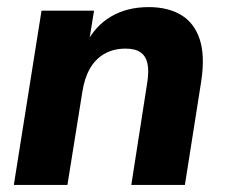

<svg xmlns="http://www.w3.org/2000/svg" viewBox="-20 -521 635 541"><path d="M19 0 97 -491H245L230 -398H223Q248 -448 293 -474.5Q338 -501 399 -501Q453 -501 490 -479Q527 -457 542.5 -411Q558 -365 547 -292L501 0H350L395 -289Q400 -321 395.5 -342Q391 -363 376 -373.5Q361 -384 334 -384Q300 -384 274.5 -369.5Q249 -355 233.5 -328Q218 -301 212 -262L170 0Z"/></svg>

Font: Nunito Sans 12pt ExtraLight 12pt ExtraBold
Style: Italic
Weight: 800
Italic angle: -9°
Version: Version 3.101;gftools[0.9.27]